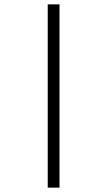

<svg xmlns="http://www.w3.org/2000/svg" viewBox="-20 -815 402 881"><path d="M199 46V-795H253V46Z"/></svg>

Font: Noto Sans Kannada UI Light
Style: Regular
Weight: 300
Designer: Jelle Bosma - Monotype Design Team
Foundry: Monotype Imaging Inc.
Version: Version 2.005; ttfautohint (v1.8.4.7-5d5b)